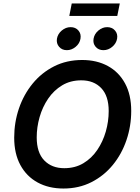

<svg xmlns="http://www.w3.org/2000/svg" viewBox="-20 -1086 815 1116"><path d="M348.6 9.8Q263.2 9.8 198.7 -25.4Q134.3 -60.5 98.4 -126.7Q62.5 -192.9 62.5 -286.1Q62.5 -374.5 90.1 -455.6Q117.7 -536.6 169.7 -600.1Q221.7 -663.6 294.4 -700.4Q367.2 -737.3 458 -737.3Q542.5 -737.3 606.7 -702.4Q670.9 -667.5 706.8 -601.3Q742.7 -535.2 742.7 -441.4Q742.7 -353 715.1 -271.7Q687.5 -190.4 635.7 -127.2Q584 -64 511.2 -27.1Q438.5 9.8 348.6 9.8ZM353.5 -108.4Q416.5 -108.4 464.6 -137.2Q512.7 -166 545.4 -214.4Q578.1 -262.7 595 -321.5Q611.8 -380.4 611.8 -440.4Q611.8 -528.3 568.6 -573.7Q525.4 -619.1 452.6 -619.1Q389.6 -619.1 341.3 -590.1Q293 -561 260 -512.7Q227.1 -464.4 210.2 -405.5Q193.4 -346.7 193.4 -287.6Q193.4 -199.2 237.1 -153.8Q280.8 -108.4 353.5 -108.4ZM676.3 -1065.9 661.6 -993.2H382.8L397 -1065.9ZM581.1 -794.4Q552.7 -794.4 535.9 -814Q519 -833.5 523.9 -861.3Q528.8 -889.2 552 -908.7Q575.2 -928.2 603 -928.2Q631.3 -928.2 648.4 -908.7Q665.5 -889.2 660.6 -861.3Q655.8 -833.5 632.6 -814Q609.4 -794.4 581.1 -794.4ZM368.7 -794.4Q340.3 -794.4 323.5 -814Q306.6 -833.5 311 -861.3Q315.9 -889.2 339.1 -908.7Q362.3 -928.2 390.6 -928.2Q418.9 -928.2 435.8 -908.7Q452.6 -889.2 447.8 -861.3Q443.4 -833.5 419.9 -814Q396.5 -794.4 368.7 -794.4Z"/></svg>

Font: Inter Semi Bold
Style: Italic
Weight: 600
Italic angle: -9.39999°
Designer: Rasmus Andersson
Foundry: rsms
Version: Version 4.000;git-3c8e0fc